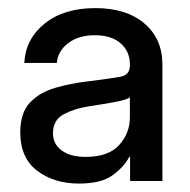

<svg xmlns="http://www.w3.org/2000/svg" viewBox="-20 -759 462 467"><path d="M172.4 -312.5Q111.3 -312.5 70.3 -343.8Q29.3 -375 29.3 -437Q29.3 -484.4 52.7 -509.3Q76.2 -534.2 113.8 -545.2Q151.4 -556.2 192.9 -561Q249.5 -567.9 272.7 -572.3Q295.9 -576.7 295.9 -599.6V-603Q295.9 -633.8 273.4 -653.6Q251 -673.3 210.9 -673.3Q170.9 -673.3 145.8 -654.1Q120.6 -634.8 118.2 -606H39.1Q42 -664.1 88.6 -701.7Q135.3 -739.3 211.9 -739.3Q287.6 -739.3 331.3 -701.9Q375 -664.6 375 -602.1V-318.8H296.4V-377.4H294.4Q281.7 -353 253.9 -332.8Q226.1 -312.5 172.4 -312.5ZM188 -377.4Q243.7 -377.4 269.8 -406.2Q295.9 -435.1 295.9 -473.6V-522.5Q288.1 -516.1 258.8 -510.7Q229.5 -505.4 194.3 -500Q161.6 -495.1 135.3 -481.2Q108.9 -467.3 108.9 -435.1Q108.9 -408.2 130.4 -392.8Q151.9 -377.4 188 -377.4Z"/></svg>

Font: Inter Display
Style: Regular
Weight: 400
Designer: Rasmus Andersson
Foundry: rsms
Version: Version 4.001;git-9221beed3